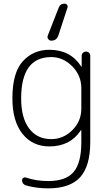

<svg xmlns="http://www.w3.org/2000/svg" viewBox="-20 -803 593 1053"><path d="M261 -490Q96 -490 96 -263Q96 -156 140 -98Q184 -40 261 -40Q327 -40 376.5 -89Q426 -138 426 -207V-320Q426 -389 376 -439.5Q326 -490 261 -490ZM251 0Q158 0 103 -69.5Q48 -139 48 -263Q48 -405 105.5 -467.5Q163 -530 251 -530Q366 -530 425 -439Q425 -437 427 -437Q428 -437 428 -438V-497Q428 -507 435 -513.5Q442 -520 452 -520Q462 -520 468.5 -513.5Q475 -507 475 -497V-25Q475 108 419.5 169Q364 230 245 230Q178 230 123 214Q101 207 101 185Q101 177 108 172.5Q115 168 123 171Q179 190 245 190Q341 190 383.5 140.5Q426 91 426 -23V-88Q426 -89 425 -89Q423 -89 423 -88Q365 0 251 0ZM302 -761Q310 -783 334 -783Q343 -783 348 -776Q353 -769 350 -761L300 -608Q290 -580 261 -580Q251 -580 244.5 -589Q238 -598 242 -608Z"/></svg>

Font: Rounded Mplus 1c Light
Style: Regular
Weight: 300
Version: Version 1.059.20150529